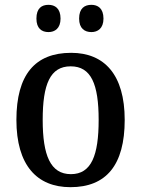

<svg xmlns="http://www.w3.org/2000/svg" viewBox="-20 -766 586 796"><path d="M359 -633C385 -633 409 -648 409 -689C409 -732 385 -746 359 -746C331 -746 308 -732 308 -689C308 -648 331 -633 359 -633ZM181 -633C207 -633 231 -648 231 -689C231 -732 207 -746 181 -746C153 -746 131 -732 131 -689C131 -648 153 -633 181 -633ZM272 10C420 10 497 -81 497 -269C497 -456 413 -547 275 -547C125 -547 48 -456 48 -269C48 -81 133 10 272 10ZM274 -44C189 -44 157 -122 157 -269C157 -417 188 -491 273 -491C358 -491 389 -417 389 -269C389 -122 359 -44 274 -44Z"/></svg>

Font: Noto Serif Tamil SemiCondensed Medium
Style: Regular
Weight: 500
Width: 4
Designer: Indian Type Foundry, Tom Grace, and the Monotype Design Team
Foundry: Monotype Imaging Inc.
Version: Version 2.004